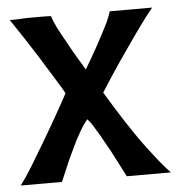

<svg xmlns="http://www.w3.org/2000/svg" viewBox="-68 -605 599 648"><g transform="rotate(-5 231.5 -281.0)"><path d="M128.9 -559.6Q130.9 -548.8 143.6 -522.5Q157.2 -496.1 173.8 -466.8Q193.4 -430.7 211.9 -400.4Q229.5 -371.1 229.5 -371.1Q229.5 -371.1 249 -404.3Q268.6 -437.5 289.1 -476.6Q302.7 -502 313.5 -524.4Q324.2 -547.9 327.1 -559.6Q375 -559.6 470.7 -559.6Q448.2 -532.2 425.8 -501Q402.3 -468.8 380.9 -437.5Q339.8 -378.9 310.5 -334Q281.2 -288.1 281.2 -288.1Q281.2 -288.1 311.5 -238.3Q341.8 -188.5 384.8 -126Q408.2 -92.8 434.6 -59.6Q460 -26.4 485.4 0Q435.5 0 335.9 0Q309.6 -51.8 291 -86.9Q271.5 -122.1 258.8 -144.5Q234.4 -186.5 226.6 -195.3Q219.7 -203.1 219.7 -203.1Q207 -188.5 192.4 -163.1Q177.7 -137.7 165 -110.4Q144.5 -68.4 130.9 -34.2Q116.2 0 116.2 0Q69.3 0 -23.4 0Q-4.9 -24.4 18.6 -62.5Q42 -100.6 65.4 -140.6Q100.6 -200.2 127.9 -249Q154.3 -296.9 154.3 -296.9Q154.3 -296.9 148.4 -307.6Q142.6 -318.4 130.9 -336.9Q109.4 -372.1 72.3 -431.6Q35.2 -490.2 -11.7 -559.6Q-11.7 -559.6 6.8 -559.6Q24.4 -560.5 47.9 -561.5Q72.3 -561.5 94.7 -561.5Q98.6 -561.5 102.5 -561.5Q128.9 -561.5 128.9 -559.6Z"/></g></svg>

Font: Urkiola
Style: Regular
Weight: 400
Designer: Eneko Palencia
Version: Version 1.0